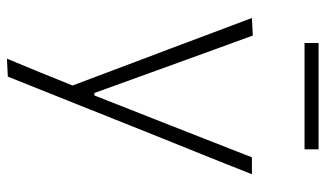

<svg xmlns="http://www.w3.org/2000/svg" viewBox="-208 -514 916 540"><g transform="rotate(90 250.0 -244.0)"><path d="M145 194.5Q164 148.5 183 102.5Q201.5 56 220.5 10Q183 -88.5 146.5 -186.5L112.5 -276.5Q92.5 -330 71.5 -385.8Q50.5 -441.5 30.5 -494.5L80 -497Q105 -427.5 129.5 -361Q154 -294 179 -224.5L241.5 -51.5H248.5L317 -225.5Q343.5 -293.5 370 -360.5Q396 -427 422.5 -494.5H470Q454 -454.5 439.5 -417.5Q424.5 -380 406.5 -335.2Q388.5 -290.5 363.5 -228.5L308 -89.5Q270 6 243.5 72Q217 138 195.5 192ZM101 -642.5V-682H400V-642.5Z"/></g></svg>

Font: Heraclito ExtraLight
Style: Regular
Weight: 200
Designer: Kostas Bartsokas (font) & Cristiano Sobral (main changes)
Foundry: Kostas Bartsokas (font) & Cristiano Sobral (main changes)
Version: Version 1.00;July 8, 2020;FontCreator 13.0.0.2655 64-bit